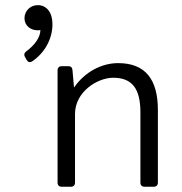

<svg xmlns="http://www.w3.org/2000/svg" viewBox="-20 -711 693 731"><path d="M124 -691.4C94.7 -691.4 73.2 -668.9 73.2 -641.6C73.2 -613.3 96.7 -595.7 123 -595.7C127 -595.7 130.9 -595.7 133.8 -596.7C133.8 -569.3 112.3 -539.1 80.1 -515.6C72.3 -509.8 70.3 -502 75.2 -494.1L81.1 -483.4C85.9 -474.6 93.8 -471.7 102.5 -477.5C146.5 -506.8 179.7 -558.6 179.7 -619.1C179.7 -664.1 157.2 -691.4 124 -691.4ZM429.7 -470.7C366.2 -470.7 302.7 -436.5 262.7 -378.9H261.7L255.9 -444.3C254.9 -454.1 250 -459 240.2 -459H214.8C205.1 -459 199.2 -453.1 199.2 -443.4V-15.6C199.2 -5.9 205.1 0 214.8 0H250C259.8 0 265.6 -5.9 265.6 -15.6V-277.3C265.6 -361.3 350.6 -415 411.1 -415C483.4 -415 514.6 -373 514.6 -283.2V-15.6C514.6 -5.9 520.5 0 530.3 0H565.4C575.2 0 581.1 -5.9 581.1 -15.6V-292C581.1 -409.2 533.2 -470.7 429.7 -470.7Z"/></svg>

Font: Ed Sans Neue Light
Style: Regular
Weight: 300
Designer: Stephen Hutchings
Version: Version 1.004;PS 001.004;hotconv 1.0.88;makeotf.lib2.5.64775